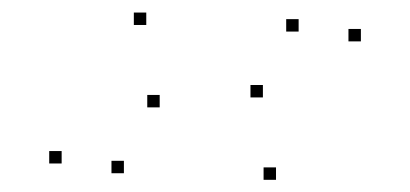

<svg xmlns="http://www.w3.org/2000/svg" viewBox="-20 -489 660 309"><path d="M560.8 -422.4V-442.4H540.8V-422.4ZM460.6 -438.2V-458.2H440.6V-438.2ZM403.1 -332.2V-352.2H383.1V-332.2ZM215.4 -448.8V-468.8H195.4V-448.8ZM79.2 -225.9V-245.9H59.2V-225.9ZM179.4 -210.2V-230.2H159.4V-210.2ZM237 -316.2V-336.2H217V-316.2ZM424.2 -199.6V-219.6H404.2V-199.6Z"/></svg>

Font: Monaspace Xenon Dots Var
Style: Regular
Weight: 400
Designer: Riley Cran and the Lettermatic Team
Version: Version 1.100 (Monaspace Xenon Dots)